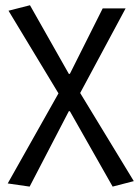

<svg xmlns="http://www.w3.org/2000/svg" viewBox="-20 -518 528 729"><path d="M92.5 190.5 9.3 178.5 202 -163.5 12.3 -477.3 93.8 -498.1 241.3 -237.6H245.3L369.9 -486.1H456.9L284.4 -164.9L488 169.7L407.7 190.5L245.3 -95.7H241.3Z"/></svg>

Font: Source Sans Variable
Style: Regular
Weight: 200
Designer: Paul D. Hunt
Foundry: Adobe Systems Incorporated
Version: Version 3.006;hotconv 1.0.111;makeotfexe 2.5.65597